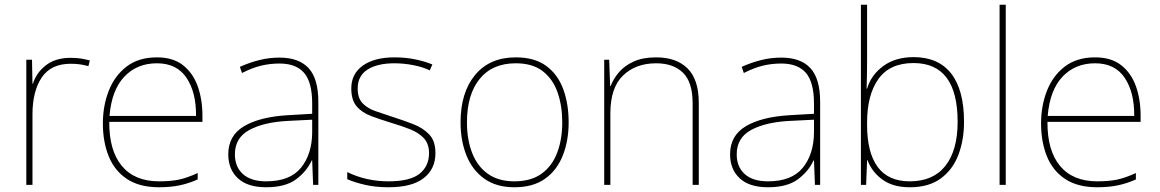

<svg xmlns="http://www.w3.org/2000/svg" viewBox="-20 -780 4893 810"><path d="M278 -536Q302 -536 321.5 -533Q341 -530 359 -525L353 -501Q334 -506 317.5 -508.5Q301 -511 278 -511Q195 -511 156 -453Q117 -395 117 -297V0H91V-528H115L117 -427H119Q133 -473 173.5 -504.5Q214 -536 278 -536Z M642 -538Q710 -538 752 -505Q794 -472 814 -416.5Q834 -361 834 -291V-266H441Q440 -145 494 -80Q548 -15 651 -15Q699 -15 733.5 -22Q768 -29 814 -50V-23Q776 -6 737.5 2Q699 10 651 10Q568 10 515.5 -25Q463 -60 438.5 -121Q414 -182 414 -259Q414 -334 439 -397.5Q464 -461 514.5 -499.5Q565 -538 642 -538ZM642 -513Q558 -513 504.5 -456.5Q451 -400 442 -291H807Q808 -390 767 -451.5Q726 -513 642 -513Z M1159 -537Q1241 -537 1282 -492.5Q1323 -448 1323 -350V0H1301L1297 -103H1295Q1274 -57 1229 -23.5Q1184 10 1103 10Q1024 10 983.5 -28Q943 -66 943 -129Q943 -208 1009.5 -247.5Q1076 -287 1194 -294L1297 -300V-343Q1297 -433 1263 -472.5Q1229 -512 1159 -512Q1119 -512 1081.5 -503Q1044 -494 1001 -472L992 -498Q1032 -516 1073.5 -526.5Q1115 -537 1159 -537ZM1196 -270Q1094 -265 1032.5 -232Q971 -199 971 -129Q971 -76 1005 -45.5Q1039 -15 1103 -15Q1203 -15 1249.5 -72Q1296 -129 1297 -220V-275Z M1817 -134Q1817 -67 1767.5 -28.5Q1718 10 1619 10Q1564 10 1519 -0.5Q1474 -11 1445 -24V-54Q1525 -15 1619 -15Q1710 -15 1750 -47Q1790 -79 1790 -134Q1790 -173 1768.5 -196.5Q1747 -220 1710.5 -234.5Q1674 -249 1630 -262Q1584 -276 1545.5 -290.5Q1507 -305 1484.5 -331.5Q1462 -358 1462 -407Q1462 -469 1511 -503.5Q1560 -538 1644 -538Q1691 -538 1732 -529.5Q1773 -521 1804 -508L1793 -483Q1765 -497 1724.5 -505Q1684 -513 1644 -513Q1572 -513 1530.5 -486.5Q1489 -460 1489 -407Q1489 -366 1509.5 -344.5Q1530 -323 1564.5 -311Q1599 -299 1639 -286Q1683 -272 1724 -256Q1765 -240 1791 -212.5Q1817 -185 1817 -134Z M2379 -264Q2379 -187 2354.5 -124.5Q2330 -62 2279.5 -26Q2229 10 2150 10Q2074 10 2023.5 -26Q1973 -62 1948 -124Q1923 -186 1923 -264Q1923 -390 1984.5 -464Q2046 -538 2156 -538Q2236 -538 2285 -501.5Q2334 -465 2356.5 -403Q2379 -341 2379 -264ZM1950 -264Q1950 -191 1972 -134.5Q1994 -78 2038.5 -46.5Q2083 -15 2150 -15Q2220 -15 2264.5 -47Q2309 -79 2330.5 -135.5Q2352 -192 2352 -264Q2352 -333 2332.5 -389.5Q2313 -446 2270 -479.5Q2227 -513 2156 -513Q2057 -513 2003.5 -447Q1950 -381 1950 -264Z M2748 -538Q2834 -538 2881 -491Q2928 -444 2928 -346V0H2902V-345Q2902 -433 2861.5 -473Q2821 -513 2748 -513Q2662 -513 2608.5 -461.5Q2555 -410 2555 -302V0H2529V-528H2550L2554 -417H2556Q2568 -448 2591.5 -475.5Q2615 -503 2653.5 -520.5Q2692 -538 2748 -538Z M3276 -537Q3358 -537 3399 -492.5Q3440 -448 3440 -350V0H3418L3414 -103H3412Q3391 -57 3346 -23.5Q3301 10 3220 10Q3141 10 3100.5 -28Q3060 -66 3060 -129Q3060 -208 3126.5 -247.5Q3193 -287 3311 -294L3414 -300V-343Q3414 -433 3380 -472.5Q3346 -512 3276 -512Q3236 -512 3198.5 -503Q3161 -494 3118 -472L3109 -498Q3149 -516 3190.5 -526.5Q3232 -537 3276 -537ZM3313 -270Q3211 -265 3149.5 -232Q3088 -199 3088 -129Q3088 -76 3122 -45.5Q3156 -15 3220 -15Q3320 -15 3366.5 -72Q3413 -129 3414 -220V-275Z M3638 -525Q3638 -501 3637.5 -466Q3637 -431 3636 -406H3638Q3655 -464 3706.5 -501.5Q3758 -539 3834 -539Q3939 -539 3993 -469.5Q4047 -400 4047 -266Q4047 -190 4023.5 -127.5Q4000 -65 3949.5 -27.5Q3899 10 3818 10Q3747 10 3702.5 -22.5Q3658 -55 3640 -104H3638L3634 0H3612V-760H3638ZM3834 -514Q3734 -514 3686 -447Q3638 -380 3638 -263V-253Q3638 -137 3682.5 -76Q3727 -15 3818 -15Q3917 -15 3968.5 -80.5Q4020 -146 4020 -266Q4020 -514 3834 -514Z M4223 0H4197V-760H4223Z M4600 -538Q4668 -538 4710 -505Q4752 -472 4772 -416.5Q4792 -361 4792 -291V-266H4399Q4398 -145 4452 -80Q4506 -15 4609 -15Q4657 -15 4691.5 -22Q4726 -29 4772 -50V-23Q4734 -6 4695.5 2Q4657 10 4609 10Q4526 10 4473.5 -25Q4421 -60 4396.5 -121Q4372 -182 4372 -259Q4372 -334 4397 -397.5Q4422 -461 4472.5 -499.5Q4523 -538 4600 -538ZM4600 -513Q4516 -513 4462.5 -456.5Q4409 -400 4400 -291H4765Q4766 -390 4725 -451.5Q4684 -513 4600 -513Z"/></svg>

Font: Noto Sans Myanmar UI Thin
Style: Regular
Weight: 100
Designer: Monotype Design Team
Foundry: Monotype Imaging Inc.
Version: Version 2.103; ttfautohint (v1.8.4.7-5d5b)